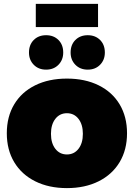

<svg xmlns="http://www.w3.org/2000/svg" viewBox="-20 -959 688 987"><path d="M633 -274Q633 -189 595 -125.5Q557 -62 487 -27Q417 8 324 8Q231 8 161 -27Q91 -62 53 -125.5Q15 -189 15 -274Q15 -359 53 -422.5Q91 -486 161 -520.5Q231 -555 324 -555Q417 -555 487 -520.5Q557 -486 595 -422.5Q633 -359 633 -274ZM242 -271Q242 -223 264.5 -194Q287 -165 324 -165Q361 -165 383.5 -194Q406 -223 406 -271Q406 -319 383.5 -348Q361 -377 324 -377Q287 -377 264.5 -348Q242 -319 242 -271ZM305 -689Q305 -651 280.5 -626Q256 -601 217 -601Q178 -601 153.5 -626Q129 -651 129 -689Q129 -729 153.5 -753.5Q178 -778 217 -778Q256 -778 280.5 -753.5Q305 -729 305 -689ZM519 -689Q519 -651 494.5 -626Q470 -601 431 -601Q392 -601 367.5 -626Q343 -651 343 -689Q343 -729 367.5 -753.5Q392 -778 431 -778Q470 -778 494.5 -753.5Q519 -729 519 -689ZM164 -939H484V-820H164Z"/></svg>

Font: Gontserrat Black
Style: Regular
Weight: 900
Designer: Julieta Ulanovsky
Foundry: Julieta Ulanovsky
Version: Version 6.001